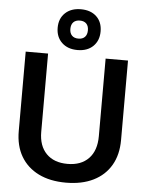

<svg xmlns="http://www.w3.org/2000/svg" viewBox="-63 -1018 826 1081"><g transform="rotate(5 350.0 -478.0)"><path d="M350.1 12.2Q260.3 12.2 195.6 -19.8Q130.9 -51.8 95.9 -111.3Q61 -170.9 61 -253.9V-703.1H187.5V-260.3Q187.5 -181.6 230.5 -137.7Q273.4 -93.8 350.1 -93.8Q426.8 -93.8 469.7 -138.4Q512.7 -183.1 512.7 -264.6V-703.1H639.2V-253.9Q639.2 -170.9 604.5 -111.3Q569.8 -51.8 505.1 -19.8Q440.4 12.2 350.1 12.2ZM350.1 -737.3Q294.9 -737.3 261.7 -769Q228.5 -800.8 228.5 -853Q228.5 -905.3 261.7 -936.5Q294.9 -967.8 350.1 -967.8Q405.8 -967.8 438.5 -936.8Q471.2 -905.8 471.2 -853Q471.2 -800.8 438.5 -769Q405.8 -737.3 350.1 -737.3ZM350.1 -801.8Q373.5 -801.8 386.5 -815.2Q399.4 -828.6 399.4 -853Q399.4 -877.4 386.5 -890.6Q373.5 -903.8 350.1 -903.8Q326.2 -903.8 313.2 -890.4Q300.3 -877 300.3 -852.5Q300.3 -828.6 313.2 -815.2Q326.2 -801.8 350.1 -801.8Z"/></g></svg>

Font: Schibsted Grotesk SemiBold
Style: Regular
Weight: 600
Designer: Bakken & Baeck AS, Henrik Kongsvoll
Foundry: Schibsted ASA
Version: Version 1.100;gftools[0.9.25]